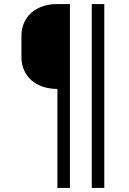

<svg xmlns="http://www.w3.org/2000/svg" viewBox="-20 -750 640 950"><path d="M264 180H326V-730H264C157 -730 86 -667 86 -572V-468C86 -373 157 -310 264 -310ZM434 180H496V-730H434Z"/></svg>

Font: JetBrains Mono ExtraLight
Style: Regular
Weight: 240
Monospace: yes
Designer: Philipp Nurullin, Konstantin Bulenkov
Foundry: JetBrains
Version: Version 2.305